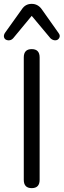

<svg xmlns="http://www.w3.org/2000/svg" viewBox="-36 -966 329 993"><path d="M128 -884 32 -768Q21 -756 6 -757.5Q-9 -759 -14 -770Q-19 -781 -11 -795L77 -918Q95 -946 128 -946Q160 -946 180 -918L267 -795Q277 -782 270.5 -770Q264 -758 250.5 -757.5Q237 -757 225 -768ZM87 -36V-669Q87 -712 128 -712Q169 -712 169 -669V-36Q169 7 128 7Q87 7 87 -36Z"/></svg>

Font: Nunito
Style: Regular
Weight: 400
Designer: Vernon Adams
Foundry: Vernon Adams
Version: Version 3.602